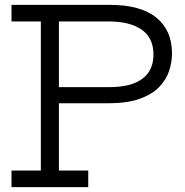

<svg xmlns="http://www.w3.org/2000/svg" viewBox="-20 -772 764 792"><path d="M27.5 0V-68.5H148.5V-683.5H27.5V-752H223V-68.5H344V0ZM212.5 -346V-412.5H430Q520.5 -412.5 566.8 -446.8Q613 -481 613 -547Q613 -616 564.2 -649.8Q515.5 -683.5 429 -683.5H204V-752H432Q560.5 -752 625 -699.2Q689.5 -646.5 689.5 -552Q689.5 -515.5 677.5 -479.2Q665.5 -443 636.2 -412.8Q607 -382.5 555.8 -364.2Q504.5 -346 426.5 -346Z"/></svg>

Font: Hepta Slab ExtraLight
Style: Regular
Weight: 400
Version: Version 1.102